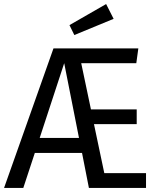

<svg xmlns="http://www.w3.org/2000/svg" viewBox="-29 -928 781 948"><path d="M692 -73V0H410L376 -173H143L86 0H-9L235 -689H654L644 -616H372L420 -388H646V-315H435L486 -73ZM361 -247 288 -616 167 -247ZM532 -835 338 -755 314 -804 495 -908Z"/></svg>

Font: Fira Sans Condensed
Style: Regular
Weight: 400
Width: 3
Designer: bBox Type GmbH & Carrois Corporate GbR & Edenspiekermann AG
Foundry: bBox Type GmbH & Carrois Corporate GbR & Edenspiekermann AG
Version: Version 4.301